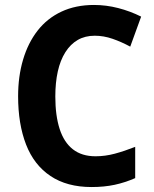

<svg xmlns="http://www.w3.org/2000/svg" viewBox="-20 -744 621 774"><path d="M362 -600Q323 -600 293.5 -583Q264 -566 243.5 -533.5Q223 -501 213 -456Q203 -411 203 -355Q203 -278 220.5 -224Q238 -170 274 -142Q310 -114 365 -114Q404 -114 443 -124.5Q482 -135 525 -152V-26Q484 -8 442 1Q400 10 349 10Q250 10 183.5 -34.5Q117 -79 85 -161.5Q53 -244 53 -356Q53 -436 73 -503.5Q93 -571 131.5 -620.5Q170 -670 227.5 -697Q285 -724 359 -724Q408 -724 456.5 -711.5Q505 -699 549 -677L505 -556Q470 -575 434 -587.5Q398 -600 362 -600Z"/></svg>

Font: Noto Sans SemiCondensed
Style: Regular
Weight: 400
Width: 4
Version: Version 2.013